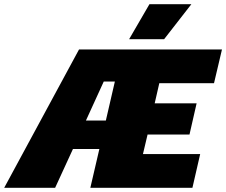

<svg xmlns="http://www.w3.org/2000/svg" viewBox="-88 -896 1079 916"><path d="M625 -876H825L695 -709H528ZM-68 0 289 -660H971L933 -499H672L650 -403H850L816 -254H616L594 -161H867L830 0H343L386 -185H260L175 0ZM322 -321H417L460 -507H407Z"/></svg>

Font: Elaine Sans Black
Style: Italic
Weight: 900
Italic angle: -13°
Designer: Wei Huang
Foundry: Wei Huang
Version: Version 2.001;December 24, 2019;FontCreator 12.0.0.2547 64-b